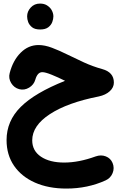

<svg xmlns="http://www.w3.org/2000/svg" viewBox="-20 -714 680 1085"><path d="M133.3 -621.6Q133.3 -649.4 153.8 -671.6Q174.3 -693.8 206.1 -693.8Q229 -693.8 244.9 -684.1Q260.7 -674.3 270 -660.2Q281.7 -640.6 281.7 -621.6Q281.7 -606.9 275.4 -589.6Q269 -572.3 252.7 -559.8Q236.3 -547.4 207 -547.4Q176.8 -547.4 161.1 -560.1Q145.5 -572.8 139.2 -589.4Q133.3 -605.5 133.3 -621.6ZM197.8 -459.5Q232.9 -459.5 273.7 -444.1Q314.5 -428.7 359.9 -406.2Q405.3 -383.8 454.8 -361.1Q504.4 -338.4 557.6 -323.7Q623.5 -305.7 623.5 -247.6Q623.5 -219.7 600.3 -198.5Q577.1 -177.2 538.1 -168.9Q361.8 -134.3 262 -69.1Q162.1 -3.9 162.1 79.1Q162.1 138.2 211.4 171.4Q260.7 204.6 342.8 204.6Q425.3 204.6 520.5 169.9Q550.8 159.2 577.9 169.7Q605 180.2 616.2 207Q627.9 235.4 616.5 263.9Q605 292.5 577.1 305.2Q475.6 351.6 355 351.6Q253.9 351.6 177.7 317.9Q101.6 284.2 59.3 222.7Q17.1 161.1 17.1 77.6Q17.1 -30.3 97.2 -109.9Q177.2 -189.5 347.7 -257.3Q308.6 -276.9 272.5 -291.5Q236.3 -306.2 219.2 -306.2Q204.6 -306.2 194.8 -294.9Q185.1 -283.7 179.7 -264.2Q171.4 -234.9 144.5 -218.8Q117.7 -202.6 88.9 -210Q59.6 -217.8 43.2 -244.6Q26.9 -271.5 34.7 -300.8Q53.2 -372.6 96.7 -416Q140.1 -459.5 197.8 -459.5Z"/></svg>

Font: Mikhak ExtraBold
Style: Regular
Weight: 800
Designer: Amin Abedi
Version: Version 3.3